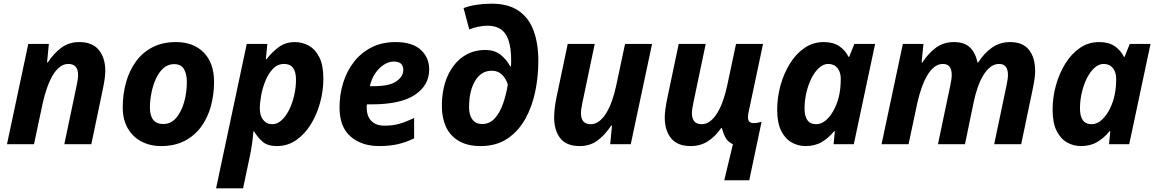

<svg xmlns="http://www.w3.org/2000/svg" viewBox="-20 -785 6299 1045"><path d="M134 -546H246L236 -445H240Q272 -494 313.5 -525Q355 -556 412 -556Q482 -556 517.5 -513.5Q553 -471 553 -399Q553 -366 542 -311L477 0H330L397 -319Q405 -356 405 -377Q405 -437 352 -437Q327 -437 305.5 -420.5Q284 -404 267 -375Q250 -346 236.5 -308Q223 -270 213 -226L165 0H18Z M857 10Q796 10 748.5 -15.5Q701 -41 674.5 -88Q648 -135 648 -200Q648 -272 666 -336.5Q684 -401 720 -450.5Q756 -500 810.5 -528Q865 -556 938 -556Q1033 -556 1089 -499Q1145 -442 1145 -340Q1145 -271 1128 -208Q1111 -145 1075.5 -96Q1040 -47 985.5 -18.5Q931 10 857 10ZM869 -110Q910 -110 938.5 -143Q967 -176 982 -228.5Q997 -281 997 -340Q997 -381 981.5 -408.5Q966 -436 927 -436Q894 -436 869 -413.5Q844 -391 828 -355Q812 -319 804 -278Q796 -237 796 -200Q796 -110 869 -110Z M1156 240 1323 -546H1435L1427 -463H1431Q1457 -498 1495 -527Q1533 -556 1586 -556Q1625 -556 1660.5 -536.5Q1696 -517 1718 -473.5Q1740 -430 1740 -357Q1740 -291 1722 -225.5Q1704 -160 1671 -107Q1638 -54 1591.5 -22Q1545 10 1487 10Q1437 10 1410 -13Q1383 -36 1363 -70H1359Q1356 -30 1351 3Q1346 36 1338 74L1303 240ZM1462 -109Q1489 -109 1512.5 -130.5Q1536 -152 1553.5 -187Q1571 -222 1581 -265Q1591 -308 1591 -351Q1591 -437 1527 -437Q1491 -437 1466 -411Q1441 -385 1425 -346Q1409 -307 1401.5 -266Q1394 -225 1394 -195Q1394 -156 1412.5 -132.5Q1431 -109 1462 -109Z M2044 10Q1948 10 1888 -42Q1828 -94 1828 -201Q1828 -270 1847.5 -333.5Q1867 -397 1905.5 -447Q1944 -497 2001 -526.5Q2058 -556 2133 -556Q2224 -556 2270 -514Q2316 -472 2316 -407Q2316 -321 2238.5 -269Q2161 -217 2002 -217H1977Q1976 -211 1976 -206.5Q1976 -202 1976 -197Q1976 -153 2001 -127Q2026 -101 2073 -101Q2116 -101 2151 -110.5Q2186 -120 2234 -143V-32Q2191 -11 2146.5 -0.5Q2102 10 2044 10ZM1993 -316H2015Q2100 -316 2137.5 -342.5Q2175 -369 2175 -404Q2175 -450 2124 -450Q2096 -450 2069.5 -433Q2043 -416 2022.5 -386Q2002 -356 1993 -316Z M2596 10Q2523 10 2476 -18.5Q2429 -47 2407 -95.5Q2385 -144 2385 -206Q2385 -300 2415 -368.5Q2445 -437 2498 -475Q2551 -513 2621 -513Q2672 -513 2704.5 -487Q2737 -461 2757 -424H2761Q2762 -432 2762 -441.5Q2762 -451 2762 -456Q2762 -554 2731.5 -599.5Q2701 -645 2633 -645Q2610 -645 2583 -639.5Q2556 -634 2534 -625L2503 -741Q2535 -753 2574 -759Q2613 -765 2656 -765Q2745 -765 2801.5 -727Q2858 -689 2884 -618.5Q2910 -548 2910 -453Q2910 -368 2893 -286Q2876 -204 2838.5 -137Q2801 -70 2741 -30Q2681 10 2596 10ZM2604 -110Q2645 -110 2673 -141Q2701 -172 2718 -221Q2735 -270 2744 -325Q2734 -357 2712.5 -378.5Q2691 -400 2656 -400Q2599 -400 2566 -345Q2533 -290 2533 -201Q2533 -158 2551.5 -134Q2570 -110 2604 -110Z M2996 -147Q2996 -165 2999 -193.5Q3002 -222 3008 -251L3070 -546H3217L3150 -227Q3142 -190 3142 -169Q3142 -109 3195 -109Q3220 -109 3241.5 -125.5Q3263 -142 3280.5 -171Q3298 -200 3311.5 -238.5Q3325 -277 3334 -320L3382 -546H3529L3413 0H3301L3311 -101H3306Q3274 -52 3233 -21Q3192 10 3135 10Q3063 10 3029.5 -32.5Q2996 -75 2996 -147Z M3598 -147Q3598 -165 3602 -193.5Q3606 -222 3612 -251L3674 -546H3821L3754 -227Q3746 -190 3746 -169Q3746 -109 3799 -109Q3824 -109 3845.5 -125.5Q3867 -142 3884.5 -171Q3902 -200 3915.5 -238.5Q3929 -277 3938 -320L3986 -546H4133L4054 -173Q4051 -158 4051 -147Q4051 -115 4081 -115Q4093 -115 4103.5 -117Q4114 -119 4125 -122L4058 196H3922L3969 0Q3941 -13 3928.5 -36.5Q3916 -60 3909 -88H3905Q3874 -43 3833.5 -16.5Q3793 10 3739 10Q3667 10 3632.5 -32.5Q3598 -75 3598 -147Z M4364 10Q4324 10 4289 -9.5Q4254 -29 4232 -72.5Q4210 -116 4210 -188Q4210 -255 4228 -320Q4246 -385 4279 -438.5Q4312 -492 4358.5 -524Q4405 -556 4463 -556Q4515 -556 4547.5 -534Q4580 -512 4598 -476H4602L4630 -546H4743L4627 0H4517L4524 -71H4520Q4491 -35 4453.5 -12.5Q4416 10 4364 10ZM4422 -109Q4452 -109 4478 -133Q4504 -157 4522.5 -194.5Q4541 -232 4549 -275Q4556 -311 4556 -357Q4556 -392 4538 -414.5Q4520 -437 4488 -437Q4461 -437 4437.5 -415.5Q4414 -394 4396.5 -359Q4379 -324 4369 -281Q4359 -238 4359 -195Q4359 -109 4422 -109Z M4778 0 4894 -546H5006L4996 -445H5000Q5032 -494 5073.5 -525Q5115 -556 5172 -556Q5229 -556 5259.5 -526.5Q5290 -497 5300 -445H5304Q5335 -494 5378 -525Q5421 -556 5478 -556Q5547 -556 5580.5 -513.5Q5614 -471 5614 -399Q5614 -366 5603 -311L5538 0H5391L5458 -319Q5466 -356 5466 -377Q5466 -437 5418 -437Q5393 -437 5371.5 -421Q5350 -405 5332.5 -376.5Q5315 -348 5301.5 -309.5Q5288 -271 5279 -227L5232 0H5085L5152 -319Q5160 -356 5160 -377Q5160 -437 5112 -437Q5087 -437 5065.5 -420.5Q5044 -404 5027 -375Q5010 -346 4996.5 -308Q4983 -270 4973 -226L4925 0Z M5863 10Q5823 10 5788 -9.5Q5753 -29 5731 -72.5Q5709 -116 5709 -188Q5709 -255 5727 -320Q5745 -385 5778 -438.5Q5811 -492 5857.5 -524Q5904 -556 5962 -556Q6014 -556 6046.5 -534Q6079 -512 6097 -476H6101L6129 -546H6242L6126 0H6016L6023 -71H6019Q5990 -35 5952.5 -12.5Q5915 10 5863 10ZM5921 -109Q5951 -109 5977 -133Q6003 -157 6021.5 -194.5Q6040 -232 6048 -275Q6055 -311 6055 -357Q6055 -392 6037 -414.5Q6019 -437 5987 -437Q5960 -437 5936.5 -415.5Q5913 -394 5895.5 -359Q5878 -324 5868 -281Q5858 -238 5858 -195Q5858 -109 5921 -109Z"/></svg>

Font: BC Sans
Style: Bold Italic
Weight: 700
Italic angle: -12°
Designer: Monotype Design Team
Province of B.C.
Foundry: Monotype Imaging Inc.
Version: Version 2.000;GOOG;noto-source:20170915:90ef993387c0